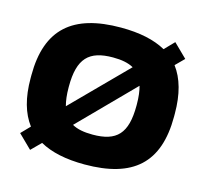

<svg xmlns="http://www.w3.org/2000/svg" viewBox="-81 -601 752 702"><g transform="rotate(15 294.5 -250.0)"><path d="M23 -256V-244C23 -171 39 -115 70 -74L38 -41L89 9L125 -27C168 -3 224 9 295 9C478 9 566 -69 566 -244V-256C566 -329 550 -386 519 -427L551 -459L500 -509L465 -473C422 -497 366 -509 295 -509C113 -509 23 -431 23 -256ZM166 -248V-252C166 -358 204 -396 295 -396C328 -396 353 -391 373 -380L174 -179C169 -198 166 -220 166 -248ZM217 -120 415 -321C420 -303 423 -280 423 -252V-248C423 -142 386 -104 295 -104C262 -104 236 -109 217 -120Z"/></g></svg>

Font: LT Wave Bold
Style: Regular
Weight: 700
Designer: Daniel Lyons
Version: Version 2.5 (Glyphs App)